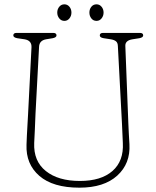

<svg xmlns="http://www.w3.org/2000/svg" viewBox="-20 -852 721 887"><path d="M543.5 -280.5 524.5 -639.5Q524 -654.5 515.8 -661.2Q507.5 -668 491.5 -670.5L459 -675.5Q441 -678.5 441 -688.5Q441 -700 456.5 -700H626Q641.5 -700 641.5 -688.5Q641.5 -679 624 -675.5L592 -670.5Q558 -665 559 -640L573 -280.5Q574 -256.5 575.2 -233.5Q576.5 -210.5 578 -185.5Q583 -96.5 521.8 -40.8Q460.5 15 347 15Q224.5 15 161.8 -39.5Q99 -94 102.5 -183.5Q103 -200 104.2 -225.5Q105.5 -251 107 -277Q108.5 -303 109.5 -321L125.5 -633.5Q127 -665 93.5 -670.5L59.5 -675.5Q41.5 -679 41.5 -688.5Q41.5 -700 57 -700H225.5Q241 -700 241 -688.5Q241 -679 223.5 -675.5L193 -670.5Q162 -665 160.5 -636.5L144 -326Q142 -285.5 141 -253Q140 -220.5 138 -191.5Q134.5 -107.5 191.8 -61.8Q249 -16 349 -16Q447 -16 499.5 -62Q552 -108 547.5 -191.5Q546 -223 545.2 -242.8Q544.5 -262.5 543.5 -280.5ZM277.5 -755.5Q263 -755.5 253.8 -767Q244.5 -778.5 244.5 -794Q244.5 -809.5 253.8 -820.8Q263 -832 277.5 -832Q291.5 -832 300.8 -820.8Q310 -809.5 310 -794Q310 -778.5 300.8 -767Q291.5 -755.5 277.5 -755.5ZM426 -755.5Q411 -755.5 402 -767Q393 -778.5 393 -794Q393 -809.5 402 -820.8Q411 -832 426 -832Q440 -832 449.2 -820.8Q458.5 -809.5 458.5 -794Q458.5 -778.5 449.2 -767Q440 -755.5 426 -755.5Z"/></svg>

Font: Fraunces 72pt SuperSoft Thin
Style: Regular
Weight: 100
Version: Version 1.000;[b76b70a41]